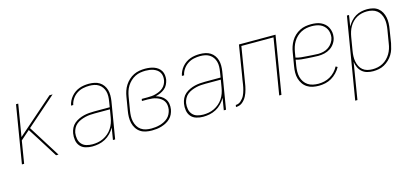

<svg xmlns="http://www.w3.org/2000/svg" viewBox="-61 -993 3622 1673"><g transform="rotate(-15 1750.0 -156.5)"><path d="M31 0 117 -520H137L89 -231L419 -520H447L181 -287L361 0H339L233 -169L166 -274L84 -202L51 0Z M665 8Q633 8 603.5 -1Q574 -10 555.5 -32Q537 -54 532 -84.5Q527 -115 532 -146Q536 -170 547 -192.5Q558 -215 577 -231Q596 -247 619 -257.5Q642 -268 665 -273.5Q688 -279 711.5 -281Q735 -283 758 -283H899L907 -334Q911 -357 911.5 -379.5Q912 -402 906.5 -422.5Q901 -443 889 -460.5Q877 -478 859 -489.5Q841 -501 819.5 -505.5Q798 -510 775 -510Q747 -510 718 -504Q689 -498 663 -481Q637 -464 619.5 -438Q602 -412 597 -384H577Q581 -405 591 -425.5Q601 -446 616 -463.5Q631 -481 650 -494Q669 -507 690 -514.5Q711 -522 732.5 -525Q754 -528 775 -528Q801 -528 825.5 -523Q850 -518 870 -505.5Q890 -493 904 -473.5Q918 -454 924.5 -431Q931 -408 931 -382.5Q931 -357 927 -331L872 0H852L870 -108Q855 -81 832.5 -57.5Q810 -34 782 -19Q754 -4 724 2Q694 8 665 8ZM671 -10Q695 -10 720 -14.5Q745 -19 769 -30.5Q793 -42 813.5 -59.5Q834 -77 848.5 -99Q863 -121 871.5 -145Q880 -169 884 -194L896 -265H758Q738 -265 716.5 -263.5Q695 -262 674 -257Q653 -252 632 -243.5Q611 -235 593.5 -221Q576 -207 565.5 -187Q555 -167 551 -146Q547 -118 552 -91Q557 -64 574 -44.5Q591 -25 617 -17.5Q643 -10 671 -10Z M1203 8Q1175 8 1148 2.5Q1121 -3 1099.5 -17.5Q1078 -32 1063.5 -54.5Q1049 -77 1043 -103Q1037 -129 1037.5 -157Q1038 -185 1043 -213L1063 -333Q1067 -359 1075.5 -384.5Q1084 -410 1098.5 -433Q1113 -456 1134 -475.5Q1155 -495 1179.5 -507Q1204 -519 1230 -523.5Q1256 -528 1282 -528Q1303 -528 1324 -525Q1345 -522 1364 -515Q1383 -508 1398.5 -496Q1414 -484 1424 -467Q1434 -450 1436.5 -429Q1439 -408 1436 -387Q1432 -366 1421.5 -345Q1411 -324 1393 -309.5Q1375 -295 1354 -286Q1333 -277 1311 -272Q1335 -265 1356 -253Q1377 -241 1391 -221.5Q1405 -202 1409 -177.5Q1413 -153 1409 -127Q1405 -105 1395.5 -84.5Q1386 -64 1369 -47.5Q1352 -31 1331.5 -20.5Q1311 -10 1289.5 -3.5Q1268 3 1246.5 5.5Q1225 8 1203 8ZM1204 -10Q1223 -10 1242.5 -12.5Q1262 -15 1281.5 -20.5Q1301 -26 1319.5 -35.5Q1338 -45 1353 -59Q1368 -73 1377 -91.5Q1386 -110 1390 -130Q1393 -150 1390.5 -170.5Q1388 -191 1377.5 -207Q1367 -223 1351 -234Q1335 -245 1316.5 -251.5Q1298 -258 1278 -260.5Q1258 -263 1237 -263H1184L1187 -281H1240Q1258 -281 1276.5 -282.5Q1295 -284 1313 -289Q1331 -294 1349 -302Q1367 -310 1381.5 -323Q1396 -336 1405 -353.5Q1414 -371 1417 -389Q1420 -408 1417.5 -426Q1415 -444 1406 -458.5Q1397 -473 1383 -483Q1369 -493 1352.5 -499Q1336 -505 1318 -507.5Q1300 -510 1282 -510Q1259 -510 1234.5 -506Q1210 -502 1187.5 -490.5Q1165 -479 1146 -461Q1127 -443 1114 -422Q1101 -401 1093.5 -377.5Q1086 -354 1082 -330L1062 -210Q1058 -185 1057 -160Q1056 -135 1061.5 -111.5Q1067 -88 1079 -67.5Q1091 -47 1110.5 -33.5Q1130 -20 1154 -15Q1178 -10 1204 -10Z M1665 8Q1633 8 1603.5 -1Q1574 -10 1555.5 -32Q1537 -54 1532 -84.5Q1527 -115 1532 -146Q1536 -170 1547 -192.5Q1558 -215 1577 -231Q1596 -247 1619 -257.5Q1642 -268 1665 -273.5Q1688 -279 1711.5 -281Q1735 -283 1758 -283H1899L1907 -334Q1911 -357 1911.5 -379.5Q1912 -402 1906.5 -422.5Q1901 -443 1889 -460.5Q1877 -478 1859 -489.5Q1841 -501 1819.5 -505.5Q1798 -510 1775 -510Q1747 -510 1718 -504Q1689 -498 1663 -481Q1637 -464 1619.5 -438Q1602 -412 1597 -384H1577Q1581 -405 1591 -425.5Q1601 -446 1616 -463.5Q1631 -481 1650 -494Q1669 -507 1690 -514.5Q1711 -522 1732.5 -525Q1754 -528 1775 -528Q1801 -528 1825.5 -523Q1850 -518 1870 -505.5Q1890 -493 1904 -473.5Q1918 -454 1924.5 -431Q1931 -408 1931 -382.5Q1931 -357 1927 -331L1872 0H1852L1870 -108Q1855 -81 1832.5 -57.5Q1810 -34 1782 -19Q1754 -4 1724 2Q1694 8 1665 8ZM1671 -10Q1695 -10 1720 -14.5Q1745 -19 1769 -30.5Q1793 -42 1813.5 -59.5Q1834 -77 1848.5 -99Q1863 -121 1871.5 -145Q1880 -169 1884 -194L1896 -265H1758Q1738 -265 1716.5 -263.5Q1695 -262 1674 -257Q1653 -252 1632 -243.5Q1611 -235 1593.5 -221Q1576 -207 1565.5 -187Q1555 -167 1551 -146Q1547 -118 1552 -91Q1557 -64 1574 -44.5Q1591 -25 1617 -17.5Q1643 -10 1671 -10Z M1962 0 1965 -18Q1977 -18 1989 -22.5Q2001 -27 2011 -36Q2021 -45 2029.5 -55.5Q2038 -66 2044 -77.5Q2050 -89 2054 -101Q2058 -113 2061.5 -125Q2065 -137 2067.5 -149.5Q2070 -162 2072 -174Q2075 -196 2078.5 -217.5Q2082 -239 2086 -261L2128 -520H2458L2372 0H2352L2435 -502H2145L2105 -258Q2102 -240 2099 -221.5Q2096 -203 2093 -185Q2091 -170 2088 -155.5Q2085 -141 2081 -126Q2077 -111 2072 -96.5Q2067 -82 2059.5 -68Q2052 -54 2042 -41.5Q2032 -29 2019.5 -19Q2007 -9 1992 -4.5Q1977 0 1962 0Z M2710 8Q2681 8 2654 2.5Q2627 -3 2604.5 -17.5Q2582 -32 2567 -54Q2552 -76 2544.5 -102Q2537 -128 2537.5 -156.5Q2538 -185 2543 -213L2563 -333Q2567 -359 2575.5 -384Q2584 -409 2598 -432.5Q2612 -456 2632.5 -475Q2653 -494 2677.5 -506.5Q2702 -519 2728 -523.5Q2754 -528 2780 -528Q2803 -528 2825.5 -524.5Q2848 -521 2867.5 -512Q2887 -503 2903 -488.5Q2919 -474 2928.5 -454.5Q2938 -435 2941.5 -413Q2945 -391 2941 -368Q2937 -341 2920.5 -315.5Q2904 -290 2879.5 -274Q2855 -258 2827 -251.5Q2799 -245 2771 -245Q2746 -245 2720.5 -247Q2695 -249 2670 -250Q2645 -251 2620 -254Q2595 -257 2571 -264L2562 -210Q2558 -185 2557.5 -159.5Q2557 -134 2563 -110.5Q2569 -87 2582.5 -67Q2596 -47 2615.5 -34Q2635 -21 2659.5 -15.5Q2684 -10 2710 -10Q2736 -10 2763 -16Q2790 -22 2814.5 -36Q2839 -50 2859 -71Q2879 -92 2892 -117L2908 -108Q2894 -82 2872 -59Q2850 -36 2823.5 -20.5Q2797 -5 2767.5 1.5Q2738 8 2710 8ZM2774 -262Q2798 -262 2822.5 -268Q2847 -274 2868 -288.5Q2889 -303 2903.5 -325Q2918 -347 2922 -370Q2925 -391 2922 -410.5Q2919 -430 2910.5 -446.5Q2902 -463 2888 -476Q2874 -489 2856.5 -496.5Q2839 -504 2819.5 -507Q2800 -510 2780 -510Q2756 -510 2732.5 -505.5Q2709 -501 2686.5 -489.5Q2664 -478 2645.5 -460.5Q2627 -443 2614 -421.5Q2601 -400 2593.5 -377Q2586 -354 2582 -330L2574 -282Q2597 -275 2622 -272Q2647 -269 2672.5 -268Q2698 -267 2723 -264.5Q2748 -262 2774 -262Z M2980 215 3102 -520H3121L3105 -420Q3118 -444 3137 -465.5Q3156 -487 3180.5 -501.5Q3205 -516 3232 -522Q3259 -528 3285 -528Q3312 -528 3338 -521.5Q3364 -515 3383.5 -499.5Q3403 -484 3415 -461.5Q3427 -439 3432 -413.5Q3437 -388 3436 -361Q3435 -334 3430 -307L3411 -187Q3406 -162 3398.5 -137Q3391 -112 3377 -89Q3363 -66 3343 -47Q3323 -28 3299.5 -15Q3276 -2 3250 3Q3224 8 3199 8Q3171 8 3145 1Q3119 -6 3099.5 -23Q3080 -40 3069 -64Q3058 -88 3054 -115L3000 215ZM3199 -10Q3222 -10 3245.5 -15Q3269 -20 3290.5 -31.5Q3312 -43 3330 -61Q3348 -79 3360.5 -100Q3373 -121 3380.5 -144Q3388 -167 3391 -190L3411 -310Q3415 -334 3416 -358.5Q3417 -383 3412.5 -406Q3408 -429 3397 -449.5Q3386 -470 3368 -484Q3350 -498 3327 -504Q3304 -510 3279 -510Q3256 -510 3233 -505Q3210 -500 3188.5 -488.5Q3167 -477 3149.5 -459Q3132 -441 3120 -420Q3108 -399 3101 -376.5Q3094 -354 3090 -331L3070 -211Q3066 -187 3065 -162.5Q3064 -138 3068.5 -115Q3073 -92 3083 -71.5Q3093 -51 3110.5 -36.5Q3128 -22 3151 -16Q3174 -10 3199 -10Z"/></g></svg>

Font: Iosevka SS04 Thin
Style: Italic
Weight: 100
Italic angle: -9°
Monospace: yes
Designer: Belleve Invis
Foundry: Belleve Invis
Version: Version 19.0.0; ttfautohint (v1.8.4)